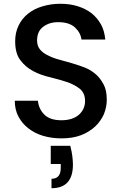

<svg xmlns="http://www.w3.org/2000/svg" viewBox="-20 -724 644 1014"><path d="M351.1 45.9Q359.4 78.6 361.8 99.1Q365.2 127.4 365.2 145Q365.2 270 252 270V220.2Q300.8 220.2 300.8 163.1V142.1H248V45.9ZM58.1 -191.9H180.2Q184.6 -148.4 213.9 -119.1Q244.1 -88.9 304.2 -88.9Q363.3 -88.9 397 -118.2Q429.2 -147.5 429.2 -190.9Q429.2 -231.9 401.9 -254.9Q372.6 -277.8 333 -291Q297.9 -302.7 245.1 -315.9Q197.8 -326.2 155.8 -348.1Q113.8 -370.6 87.9 -405.8Q60.1 -440.9 60.1 -505.9Q60.1 -552.2 78.1 -588.9Q95.2 -625 127 -650.9Q158.7 -676.8 202.1 -689.9Q248.5 -704.1 298.8 -704.1Q349.6 -704.1 391.1 -690.9Q432.6 -677.7 463.9 -653.8Q493.2 -630.4 513.2 -595.2Q531.2 -563.5 536.1 -515.1H410.2Q405.8 -550.8 377 -578.1Q348.1 -605.5 293 -606.9Q243.2 -608.4 210 -584Q175.8 -560.1 175.8 -509.8Q175.8 -481 191.9 -461.9Q208 -442.9 233.9 -431.2Q260.3 -417.5 292 -409.2Q329.6 -398.9 359.9 -390.1Q397.9 -378.9 428.2 -367.2Q460.4 -354 486.8 -331.1Q509.8 -311 527.8 -276.9Q543.9 -246.6 543.9 -196.8Q543.9 -159.7 528.8 -121.1Q512.2 -84 482.9 -56.2Q449.2 -25.4 407.2 -9.8Q363.3 6.8 304.2 6.8Q253.4 6.8 207 -6.8Q164.1 -19.5 128.9 -46.9Q96.7 -71.8 77.1 -108.9Q58.1 -145 58.1 -191.9Z"/></svg>

Font: PoppinsZ Medium
Style: Regular
Weight: 500
Designer: Ninad Kale (Devanagari), Jonny Pinhorn (Latin)
Foundry: Indian Type Foundry
Version: Version 3.002;FEAKit 1.0